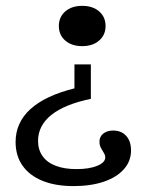

<svg xmlns="http://www.w3.org/2000/svg" viewBox="-20 -447 504 660"><path d="M232.4 192.7Q170.5 192.7 125.9 174.5Q81.3 156.3 57.5 122.4Q33.6 88.5 33.6 41.1Q33.6 -25.4 84.4 -71.8Q135.2 -118.1 235.9 -143.3V-225.7H292.3V-107.1Q203.3 -89 157 -52.3Q110.8 -15.5 110.8 37.3Q110.8 67.7 126.4 89.8Q142.1 111.8 171.7 123Q201.3 134.3 242.8 134.3Q286.9 134.3 314.3 122.9Q341.8 111.6 341.8 94.3Q341.8 86.1 336.8 78.4Q331.8 70.8 326.9 61.4Q321.9 52.1 321.9 39.9Q321.9 22.8 335 12.2Q348.2 1.7 368.9 1.7Q397 1.7 413.7 20Q430.4 38.4 430.4 70Q430.4 106.9 406 134.5Q381.6 162.2 337 177.5Q292.4 192.7 232.4 192.7ZM262.6 -288.4Q226.5 -288.4 204.4 -307.5Q182.3 -326.6 182.3 -357.6Q182.3 -388.6 204.4 -407.8Q226.5 -426.9 262.6 -426.9Q298.7 -426.9 320.8 -407.8Q342.9 -388.6 342.9 -357.6Q342.9 -326.7 320.8 -307.6Q298.7 -288.4 262.6 -288.4Z"/></svg>

Font: Playfair 5pt SemiExpanded Light
Style: Regular
Weight: 300
Width: 6
Designer: Claus Eggers Sørensen
Foundry: Claus Eggers Sørensen
Version: Version 2.203